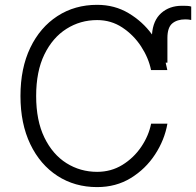

<svg xmlns="http://www.w3.org/2000/svg" viewBox="-20 -757 804 787"><path d="M666.2 -500H659.1Q663 -485.1 665.8 -469.8H599.1Q589.1 -519.5 558.4 -566.6Q527.7 -613.6 481.5 -644.2Q435.4 -674.7 378.2 -674.7Q309.3 -674.7 252.5 -638.8Q195.7 -603 161.9 -533.7Q128.2 -464.5 128.2 -363.6Q128.2 -262.8 161.9 -193.4Q195.7 -123.9 252.5 -88.2Q309.3 -52.6 378.2 -52.6Q435.4 -52.6 481.7 -81.1Q528.1 -109.7 558.8 -155Q589.5 -200.3 599.4 -250H666.2Q654.5 -183.2 615.6 -123.8Q576.7 -64.3 516.2 -27.2Q455.6 9.9 378.2 9.9Q286.6 9.9 215.6 -36Q144.5 -82 104.2 -166Q63.9 -250 63.9 -363.6Q63.9 -477.6 104.2 -561.4Q144.5 -645.2 215.6 -691.2Q286.6 -737.2 378.2 -737.2Q449.9 -737.2 507.3 -702.9Q564.6 -668.7 603 -615.8Q607.2 -673.7 641 -703.5Q674.7 -733.3 725.5 -733.3Q735.8 -733.3 746.1 -733Q756.4 -732.6 763.8 -730.1V-675.1Q752.8 -677.6 739.7 -677.6Q706 -677.6 686.1 -660.9Q666.2 -644.2 666.2 -600.9Z"/></svg>

Font: Inter Zeller Light
Style: Regular
Weight: 300
Designer: Rasmus Andersson; Joe Bland
Foundry: zeller
Version: Version 3.015;git-dec3a8cb1